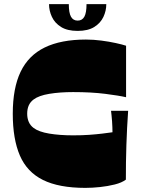

<svg xmlns="http://www.w3.org/2000/svg" viewBox="-20 -902 684 932"><path d="M394 10Q266 10 188.5 -28.5Q111 -67 76.5 -147Q42 -227 42 -350Q42 -474 80 -553.5Q118 -633 197 -671.5Q276 -710 397 -710Q434 -710 472 -705Q510 -700 542 -693Q574 -686 592 -680V-430Q558 -438 490.5 -446.5Q423 -455 335 -455Q270 -455 219 -446.5Q168 -438 143 -419Q127 -407 119.5 -390Q112 -373 112 -350Q112 -328 119.5 -310.5Q127 -293 143 -281Q168 -262 219 -253.5Q270 -245 335 -245Q378 -245 413 -247.5Q448 -250 476.5 -253.5Q505 -257 526 -260Q526 -270 525.5 -284Q525 -298 524 -313Q523 -328 521.5 -341.5Q520 -355 519 -364H602Q599 -323 597 -281.5Q595 -240 593.5 -198Q592 -156 591.5 -114Q591 -72 591 -30Q571 -15 537 -6.5Q503 2 465.5 6Q428 10 394 10ZM357 -752Q307 -752 276.5 -771Q246 -790 232 -820Q218 -850 218 -882H314Q314 -840 324.5 -821Q335 -802 357 -802Q379 -802 389.5 -821Q400 -840 400 -882H496Q496 -850 482 -820Q468 -790 437.5 -771Q407 -752 357 -752Z"/></svg>

Font: Ojuju ExtraBold
Style: Regular
Weight: 800
Designer: Chisaokwu Joboson, Mirko Velimirovic
Foundry: Udi Foundry
Version: Version 1.000